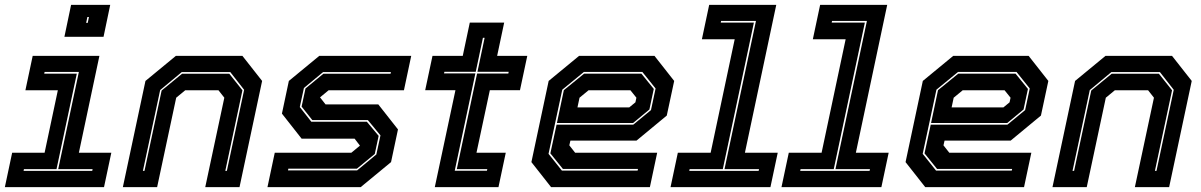

<svg xmlns="http://www.w3.org/2000/svg" viewBox="-22 -770 4943 790"><path d="M243 -618.5 270.5 -750H431.5L404 -618.5ZM332.5 -676H339L344 -700H337.5ZM-2 0 28 -141.5H161.5L216 -398.5H82.5L112.5 -540H387L302.5 -141.5H436L406 0ZM75 -67H357.5L359 -74H217.5L302.5 -474H161.5L160 -467H294L210.5 -74H76.5Z M483.5 0 576.5 -437 701.5 -540H975.5L1056.5 -437L963.5 0H822.5L901 -368L877 -398.5H740L703 -368L624.5 0ZM566 -67H572.5L643 -397.5L727 -466.5H921.5L975.5 -398.5L905 -67H911.5L982.5 -400.5L925.5 -473.5H726L637 -399.5Z M1078.5 0 1108.5 -141.5H1423.5L1460.5 -172L1460 -169.5L1437 -199.5H1219L1138 -302.5L1166.5 -437L1291.5 -540H1670L1640 -398.5H1330L1293 -368L1293.5 -371L1317.5 -340.5H1534.5L1615.5 -237.5L1587 -103L1462 0ZM1163 -69H1447.5L1526.5 -134.5L1543.5 -213L1491.5 -276H1263L1219 -331.5L1235 -406L1308.5 -466.5H1585L1586.5 -473.5H1307.5L1228.5 -408L1211.5 -329.5L1259 -269H1487.5L1536 -211L1520 -136.5L1446.5 -76H1164.5Z M1767 0 1852 -399H1727.5L1757.5 -540H1882L1911 -677H2052.5L2023.5 -540H2147.5L2117.5 -399H1993.5L1938.5 -141.5H2059L2029 0ZM1849 -67.5H1981.5L1983 -74H1857.5L1941 -467.5H2069.5L2071 -474.5H1942.5L1972 -614.5H1965L1935.5 -474.5H1806.5L1805 -468H1934Z M2671 -540 2752 -437 2721.5 -294.5 2597 -191.5H2325L2320.5 -172L2344.5 -141.5H2682L2652 0H2245.5L2164.5 -103L2235.5 -437L2360.5 -540ZM2617 -467 2668 -404 2650 -319.5 2583 -264H2269.5L2298 -399L2381.5 -467ZM2621 -474H2380.5L2291.5 -401L2235 -137L2290 -68H2601.5L2603 -75H2294L2242.5 -139L2268 -257H2583.5L2656.5 -317L2675.5 -406ZM2572 -398.5H2399.5L2362.5 -368L2354 -328H2567L2592.5 -349L2596.5 -368Z M2737 0 2767 -141.5H2902L3001 -608.5H2866L2896 -750H3172L3043 -141.5H3178L3148 0ZM2814 -67H3099.5L3101 -74H2959L3088.5 -684H2945L2943.5 -677H3080L2952 -74H2815.5Z M3193.5 0 3223.5 -141.5H3358.5L3457.5 -608.5H3322.5L3352.5 -750H3628.5L3499.5 -141.5H3634.5L3604.5 0ZM3270.5 -67H3556L3557.5 -74H3415.5L3545 -684H3401.5L3400 -677H3536.5L3408.5 -74H3272Z M4210.5 -540 4291.5 -437 4261 -294.5 4136.5 -191.5H3864.5L3860 -172L3884 -141.5H4221.5L4191.5 0H3785L3704 -103L3775 -437L3900 -540ZM4156.5 -467 4207.5 -404 4189.5 -319.5 4122.5 -264H3809L3837.5 -399L3921 -467ZM4160.5 -474H3920L3831 -401L3774.5 -137L3829.5 -68H4141L4142.5 -75H3833.5L3782 -139L3807.5 -257H4123L4196 -317L4215 -406ZM4111.5 -398.5H3939L3902 -368L3893.5 -328H4106.5L4132 -349L4136 -368Z M4308.5 0 4401.5 -437 4526.5 -540H4800.5L4881.5 -437L4788.5 0H4647.5L4726 -368L4702 -398.5H4565L4528 -368L4449.5 0ZM4391 -67H4397.5L4468 -397.5L4552 -466.5H4746.5L4800.5 -398.5L4730 -67H4736.5L4807.5 -400.5L4750.5 -473.5H4551L4462 -399.5Z"/></svg>

Font: Tourney Thin ExtraBold
Style: Italic
Weight: 800
Italic angle: -12°
Version: Version 1.015